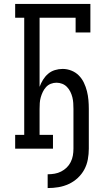

<svg xmlns="http://www.w3.org/2000/svg" viewBox="-20 -755 540 975"><path d="M222 200V130Q240 130 257.5 127Q275 124 290.5 116Q306 108 318.5 96Q331 84 339 68Q347 52 350 35Q353 18 353 0V-202Q353 -217 352 -232Q351 -247 347.5 -261Q344 -275 337.5 -288.5Q331 -302 320.5 -313Q310 -324 296 -329.5Q282 -335 267 -335Q252 -335 238 -329.5Q224 -324 214 -313Q204 -302 197.5 -288.5Q191 -275 187 -261Q183 -247 182 -232Q181 -217 181 -202V-70H249V0H57V-70H103V-665H57V-735H439V-590H364V-665H181V-314Q188 -333 198.5 -350Q209 -367 224 -380Q239 -393 258.5 -399Q278 -405 298 -405Q321 -405 342.5 -396.5Q364 -388 380 -372Q396 -356 406 -335Q416 -314 421.5 -292Q427 -270 429 -247.5Q431 -225 431 -202V0Q431 27 426 54.5Q421 82 408 106Q395 130 374.5 149Q354 168 329 179.5Q304 191 277 195.5Q250 200 222 200Z"/></svg>

Font: Iosevka Slab
Style: Regular
Weight: 400
Monospace: yes
Designer: Belleve Invis
Foundry: Belleve Invis
Version: Version 11.2.4; ttfautohint (v1.8.3)